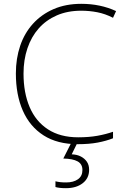

<svg xmlns="http://www.w3.org/2000/svg" viewBox="-20 -744 658 1004"><path d="M405 -688Q333 -688 277 -663.5Q221 -639 182.5 -595.5Q144 -552 123.5 -491.5Q103 -431 103 -359Q103 -259 135 -184Q167 -109 231 -67.5Q295 -26 389 -26Q445 -26 489.5 -34Q534 -42 571 -55V-21Q536 -7 491 1.5Q446 10 387 10Q280 10 208 -36Q136 -82 99.5 -165Q63 -248 63 -360Q63 -438 85.5 -504.5Q108 -571 152.5 -620Q197 -669 260.5 -696.5Q324 -724 405 -724Q455 -724 500.5 -714.5Q546 -705 587 -686L571 -651Q530 -672 488.5 -680Q447 -688 405 -688ZM446 144Q446 188 412.5 214Q379 240 325 240Q307 240 293.5 238.5Q280 237 270 234V204Q282 207 295 208.5Q308 210 326 210Q364 210 387.5 193.5Q411 177 411 145Q411 114 386 100Q361 86 311 85L354 0H386L355 63Q383 64 403 74.5Q423 85 434.5 102Q446 119 446 144Z"/></svg>

Font: Noto Sans Khmer ExtraLight
Style: Regular
Weight: 250
Version: Version 2.003